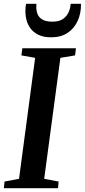

<svg xmlns="http://www.w3.org/2000/svg" viewBox="-28 -999 450 1019"><path d="M-7.5 0 -4 -35.5 73 -50 158.5 -692 85.5 -705 90.5 -743H375L370.5 -705L292.5 -692L206.5 -50L283 -35.5L280 0ZM244 -801Q203 -801 176 -814.2Q149 -827.5 133.5 -848.8Q118 -870 112 -895.5Q106 -921 107 -945.5Q107 -955.5 108 -963.8Q109 -972 110.5 -979H165.5Q162.5 -950 169.5 -928.8Q176.5 -907.5 196 -895.8Q215.5 -884 249.5 -884Q286.5 -884 307 -898.8Q327.5 -913.5 336.8 -935.5Q346 -957.5 347 -979H402Q402.5 -928.5 384.2 -888.2Q366 -848 330.8 -824.5Q295.5 -801 244 -801Z"/></svg>

Font: Merriweather 60pt SemiBold
Style: Italic
Weight: 600
Italic angle: -7.8°
Version: Version 2.101